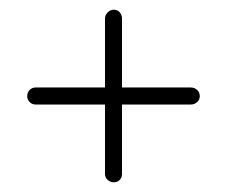

<svg xmlns="http://www.w3.org/2000/svg" viewBox="-20 -438 467 395"><path d="M214 -63Q207 -63 201.5 -68Q196 -73 196 -80V-223H53Q46 -223 41 -228Q36 -233 36 -240Q36 -248 41 -253Q46 -258 53 -258H196V-400Q196 -407 201.5 -412.5Q207 -418 214 -418Q222 -418 226.5 -412.5Q231 -407 231 -400V-258H373Q380 -258 385.5 -253Q391 -248 391 -240Q391 -233 385.5 -228Q380 -223 373 -223H231V-80Q231 -73 226.5 -68Q222 -63 214 -63Z"/></svg>

Font: Dosis ExtraLight
Style: Regular
Weight: 250
Designer: EdgarTolentino, PabloImpallari, IginoMarini
Foundry: EdgarTolentino, PabloImpallari, IginoMarini
Version: Version 3.001; ttfautohint (v1.8.2)